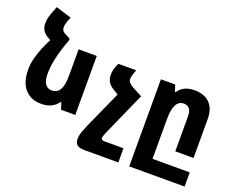

<svg xmlns="http://www.w3.org/2000/svg" viewBox="-149 -1032 1901 1541"><g transform="rotate(20 802.0 -261.0)"><path d="M276 -559V-544Q259 -501 243 -449.5Q227 -398 216.5 -342.5Q206 -287 206 -234Q206 -175 226.5 -147.5Q247 -120 283 -120Q328 -120 350.5 -158.5Q373 -197 373 -282V-504H528V0H406L388 -57H381Q359 -25 324 -7.5Q289 10 239 10Q150 10 99 -48Q48 -106 48 -212Q48 -262 61 -312.5Q74 -363 93.5 -409.5Q113 -456 134 -495L112 -508Q50 -542 50 -608Q50 -632 54.5 -652.5Q59 -673 66 -692L92 -762L226 -721L211 -684Q206 -671 203 -657Q200 -643 200 -631Q200 -612 209.5 -599.5Q219 -587 249 -574Z M611 176Q611 158 614 142.5Q617 127 625 105Q633 83 648 48L791 -270L744 -299Q713 -318 699 -344Q685 -370 685 -401Q685 -448 713 -504H865Q855 -478 849 -458.5Q843 -439 843 -421Q843 -405 855 -392Q867 -379 887 -367L972 -322L973 -321L805 56Q801 67 796.5 79.5Q792 92 792 101Q792 119 818 119H983V240H693Q647 240 629 223Q611 206 611 176Z M1076 240V-504H1198L1216 -448H1223Q1242 -479 1277 -496.5Q1312 -514 1361 -514Q1445 -514 1491.5 -467.5Q1538 -421 1538 -332V0H1382V-297Q1382 -384 1317 -384Q1231 -384 1231 -222V119H1549V240Z"/></g></svg>

Font: Noto Sans Armenian SemiCondensed ExtraBold
Style: Regular
Weight: 800
Width: 4
Designer: Monotype Design Team
Foundry: Monotype Imaging Inc.
Version: Version 2.008; ttfautohint (v1.8.4.7-5d5b)